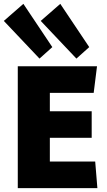

<svg xmlns="http://www.w3.org/2000/svg" viewBox="-28 -968 551 988"><path d="M63.5 0V-627H471.2L454.1 -490.2H152.8L228.5 -599.6V-334L152.8 -395.5H443.8V-258.8H152.8L228.5 -311.5V-27.3L152.8 -136.7H461.9L473.1 0ZM365.2 -666.5 181.6 -860.4 282.2 -948.2 431.2 -725.6ZM175.3 -666.5 -8.3 -860.4 92.3 -948.2 241.2 -725.6Z"/></svg>

Font: Anaheim ExtraBold
Style: Regular
Weight: 800
Version: Version 2.001